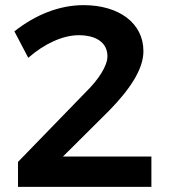

<svg xmlns="http://www.w3.org/2000/svg" viewBox="-20 -727 657 747"><path d="M314 -369 50 -97V0H569V-118H225L405 -297C483 -377 538 -456 538 -528C538 -637 443 -707 305 -707C210 -707 117 -669 36 -605L90 -502C151 -556 224 -590 286 -590C356 -590 398 -560 398 -508C398 -471 364 -418 314 -369Z"/></svg>

Font: Montserrat_SPRD_medium Medium
Style: Regular
Weight: 400
Designer: Julieta Ulanovsky edited by Nelly Hempel
Foundry: Julieta Ulanovsky
Version: Version 4.000;PS 004.000;hotconv 1.0.88;makeotf.lib2.5.64775